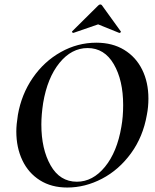

<svg xmlns="http://www.w3.org/2000/svg" viewBox="-20 -827 695 859"><path d="M53 -239Q53 -269 60 -313Q76 -405 126.5 -478.5Q177 -552 252 -594Q327 -636 411 -636Q483 -636 535.5 -604Q588 -572 616 -515.5Q644 -459 644 -386Q644 -348 637 -313Q620 -215 566 -141Q512 -67 436.5 -27.5Q361 12 281 12Q210 12 158.5 -20.5Q107 -53 80 -110Q53 -167 53 -239ZM523 -260Q531 -304 531 -357Q531 -468 489 -540Q447 -612 372 -612Q300 -612 246 -545.5Q192 -479 173 -366Q165 -313 165 -270Q165 -160 206.5 -87Q248 -14 324 -14Q395 -14 449.5 -80.5Q504 -147 523 -260ZM308 -680Q305 -680 303 -682.5Q301 -685 303 -687L419 -802Q424 -807 428 -807Q434 -807 437 -802L520 -687L521 -685Q521 -683 518 -681Q515 -679 513 -680L419 -718L309 -680Z"/></svg>

Font: Cormorant Garamond
Style: Bold Italic
Weight: 700
Italic angle: -10°
Designer: Christian Thalmann (Catharsis Fonts)
Foundry: Catharsis Fonts
Version: Version 4.000